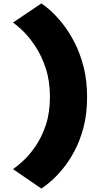

<svg xmlns="http://www.w3.org/2000/svg" viewBox="-20 -815 610 1121"><path d="M221.5 286 56 172.5Q78 158 114 125.2Q150 92.5 186.2 40.5Q222.5 -11.5 247 -83.5Q271.5 -155.5 271.5 -249Q271.5 -342.5 247 -416.5Q222.5 -490.5 186.2 -545Q150 -599.5 114 -634Q78 -668.5 56 -683.5L221.5 -795Q242 -782.5 274.8 -753.2Q307.5 -724 344.5 -678Q381.5 -632 414.2 -569Q447 -506 467.8 -426Q488.5 -346 488.5 -249Q488.5 -151 467.8 -72Q447 7 414.2 68Q381.5 129 344.5 173.2Q307.5 217.5 274.8 245.2Q242 273 221.5 286Z"/></svg>

Font: Anybody UltraExpanded ExtraBold
Style: Regular
Weight: 800
Width: 9
Designer: Tyler Finck
Foundry: Etcetera Type Company
Version: Version 1.010; ttfautohint (v1.8.3) -l 8 -r 50 -G 200 -x 14 